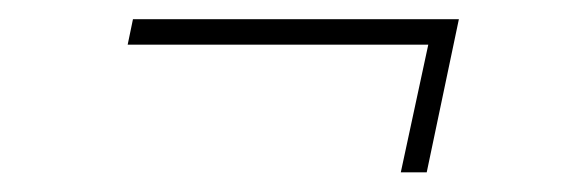

<svg xmlns="http://www.w3.org/2000/svg" viewBox="-20 -362 606 200"><path d="M397.5 -182.5 430 -333.5 444 -315.5H113L118.5 -342H458L424.5 -182.5Z"/></svg>

Font: Epilogue ExtraLight
Style: Italic
Weight: 250
Italic angle: -12°
Designer: Tyler Finck
Foundry: Etcetera Type Co
Version: Version 2.112